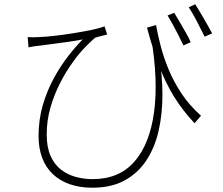

<svg xmlns="http://www.w3.org/2000/svg" viewBox="-20 -821 1040 896"><path d="M708 -704Q716 -660 730 -606Q744 -552 767.5 -495.5Q791 -439 827.5 -384Q864 -329 918 -281L888 -246Q833 -304 792.5 -369.5Q752 -435 722 -514.5Q692 -594 666 -692ZM109 -648Q130 -646 161 -648Q192 -649 236 -654Q280 -659 326 -666.5Q372 -674 410 -682Q448 -690 468 -698L480 -660Q471 -657 453 -653Q435 -649 424 -645Q407 -631 378.5 -602Q350 -573 319 -530Q288 -487 260.5 -433.5Q233 -380 215.5 -319.5Q198 -259 198 -194Q198 -134 216 -93.5Q234 -53 264.5 -29.5Q295 -6 333.5 4.5Q372 15 412 15Q536 15 607.5 -67Q679 -149 699 -298Q719 -447 685 -647L723 -556Q738 -466 738 -378Q738 -290 720.5 -212Q703 -134 664 -74Q625 -14 562.5 20.5Q500 55 411 55Q353 55 306.5 39Q260 23 227 -8Q194 -39 177 -84Q160 -129 160 -186Q160 -264 180 -331.5Q200 -399 231.5 -456.5Q263 -514 298.5 -559.5Q334 -605 366 -637Q336 -631 297 -625.5Q258 -620 223 -615.5Q188 -611 166 -608Q153 -607 140 -605Q127 -603 113 -600ZM793 -761Q804 -744 818 -719.5Q832 -695 846.5 -670Q861 -645 870 -624L836 -609Q826 -630 813 -656Q800 -682 786.5 -706.5Q773 -731 762 -749ZM891 -801Q907 -776 930 -736.5Q953 -697 970 -665L935 -650Q919 -683 898.5 -722Q878 -761 861 -787Z"/></svg>

Font: Noto Sans SC ExtraLight
Style: Regular
Weight: 250
Designer: Ryoko NISHIZUKA 西塚涼子 (kana, bopomofo & ideographs); Paul D. Hunt (Latin, Greek & Cyrillic); Sandoll Communications 산돌커뮤니
Foundry: Adobe
Version: Version 2.004-H2;hotconv 1.0.118;makeotfexe 2.5.65603